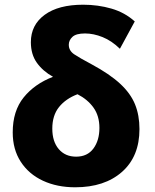

<svg xmlns="http://www.w3.org/2000/svg" viewBox="-20 -785 656 815"><path d="M299 10Q222 10 162 -18Q102 -46 68 -98.5Q34 -151 34 -223Q34 -314 80.5 -371.5Q127 -429 205 -459Q162 -483 136.5 -518.5Q111 -554 111 -606Q111 -679 169.5 -722Q228 -765 333 -765Q396 -765 453 -748.5Q510 -732 552 -694L489 -578Q454 -612 415.5 -627.5Q377 -643 341 -643Q303 -643 287.5 -628.5Q272 -614 272 -595Q272 -570 295 -554.5Q318 -539 369 -512Q445 -471 489.5 -430Q534 -389 553 -342.5Q572 -296 572 -237Q572 -121 498 -55.5Q424 10 299 10ZM303 -120Q351 -120 376.5 -154.5Q402 -189 402 -242Q402 -293 377 -328Q352 -363 309 -385Q259 -366 230.5 -330.5Q202 -295 202 -239Q202 -184 229.5 -152Q257 -120 303 -120Z"/></svg>

Font: Noto Sans ExtraBold
Style: Regular
Weight: 800
Designer: Monotype Design Team
Foundry: Monotype Imaging Inc.
Version: Version 2.007